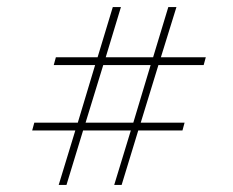

<svg xmlns="http://www.w3.org/2000/svg" viewBox="-20 -506 660 543"><path d="M428 -322 378 -159H502L496 -137H371L324 17H303L350 -137H215L168 17H146L193 -137H71L77 -159H200L249 -322H132L138 -344H256L299 -486H322L279 -344H413L456 -486H479L435 -344H562L556 -322ZM406 -322H272L222 -159H357Z"/></svg>

Font: Grenze Thin
Style: Italic
Weight: 250
Italic angle: -10°
Designer: Renata Polastri
Foundry: Omnibus-Type
Version: Version 1.002; ttfautohint (v1.8)